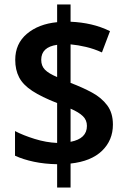

<svg xmlns="http://www.w3.org/2000/svg" viewBox="-20 -779 568 857"><path d="M235 -46Q179 -47 131.5 -57Q84 -67 47 -84V-194Q83 -175 134.5 -159Q186 -143 235 -141V-319Q166 -346 124.5 -373Q83 -400 65.5 -433.5Q48 -467 48 -512Q48 -584 100 -628Q152 -672 235 -680V-759H295V-682Q343 -680 386.5 -670Q430 -660 471 -640L435 -545Q400 -561 364 -569.5Q328 -578 295 -581V-409Q348 -389 390.5 -366Q433 -343 458.5 -309Q484 -275 484 -223Q484 -153 435.5 -106Q387 -59 295 -49V58H235ZM235 -579Q164 -569 164 -512Q164 -485 180.5 -468Q197 -451 235 -435ZM295 -146Q368 -160 368 -217Q368 -243 350 -260.5Q332 -278 295 -294Z"/></svg>

Font: Noto Sans Sinhala UI SemiCondensed SemiBold
Style: Regular
Weight: 600
Width: 4
Designer: Jelle Bosma - Monotype Design Team
Foundry: Monotype Imaging Inc.
Version: Version 2.006; ttfautohint (v1.8.4.7-5d5b)